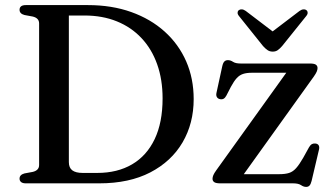

<svg xmlns="http://www.w3.org/2000/svg" viewBox="-20 -720 1300 754"><path d="M56.8 -18.4Q56.8 -33.7 75.9 -38.9L108.7 -45Q120.8 -47.9 127.2 -54.6Q133.6 -61.3 133.6 -72V-628Q133.6 -638.7 127.2 -645.4Q120.8 -652.1 108.7 -655L75.9 -661.1Q56.8 -666.3 56.8 -681.6Q56.8 -690.4 62.8 -695.2Q68.8 -700 81.5 -700H325.4Q418.9 -700 495.2 -672.8Q571.5 -645.6 626.5 -596.1Q681.5 -546.6 711.1 -479.2Q740.6 -411.8 740.6 -330.9Q740.6 -235.6 696.9 -160.8Q653.1 -86.1 570.3 -43Q487.5 0 369.7 0H81.5Q68.8 0 62.8 -5.1Q56.8 -10.1 56.8 -18.4ZM361.8 -40.9Q441.2 -40.9 498.6 -74.6Q556.1 -108.2 587.3 -173.5Q618.5 -238.7 618.5 -333.7Q618.5 -407.9 597.1 -467.8Q575.8 -527.7 535.6 -570.4Q495.5 -613.2 438.9 -636.1Q382.3 -659.1 311.8 -659.1H250.4V-83.2Q250.4 -61.4 263.8 -51.2Q277.2 -40.9 304.7 -40.9ZM1212.6 -419.7 923.3 -16.3 904.6 -36H1076.7Q1100.3 -36 1115.4 -40.9Q1130.4 -45.7 1142.8 -59.6Q1155.2 -73.4 1170.4 -99.8L1193.7 -141.9Q1199.2 -151.3 1205.6 -154.4Q1211.9 -157.4 1219.2 -156.4Q1228 -155.2 1231.5 -149.2Q1235 -143.2 1232.9 -133.3L1203.7 -9.5Q1200.4 3.6 1195.4 8.8Q1190.3 14 1182.3 14Q1172.4 14 1162.1 7Q1151.7 0 1130.9 0H844.9Q828 0 821.3 -4.7Q814.6 -9.4 814.6 -17.9Q814.6 -24.5 817.8 -32.2Q821 -39.8 829 -50.9L1116.5 -451.4L1132.9 -434.3H969.5Q948.4 -434.3 934.4 -429.6Q920.4 -425 909.5 -413Q898.5 -401 886.6 -378.8L869 -344.6Q864.1 -335.6 858.2 -332.3Q852.2 -329 844 -330.6Q835.8 -332.2 831.8 -338.7Q827.8 -345.2 830.1 -355.4L852.7 -459.3Q855.7 -473.1 861.1 -478.5Q866.4 -483.8 875 -483.8Q885.2 -483.8 895.1 -477.2Q905 -470.6 925 -470.6H1196.7Q1213.6 -470.6 1220.3 -466.1Q1227 -461.5 1227 -452.7Q1227 -446.4 1223.8 -438.7Q1220.6 -431.1 1212.6 -419.7ZM1070.9 -581.3 945.1 -677Q937.2 -682.7 930 -683.2Q922.7 -683.7 917.3 -679.5Q913.1 -676.2 913 -669.9Q912.9 -663.6 919.3 -656.1L1013 -539.1Q1022.3 -528.8 1030.8 -523.1Q1039.3 -517.3 1051 -517.3Q1062.7 -517.3 1070.8 -523.1Q1078.9 -528.8 1087.9 -539.1L1181.9 -656.1Q1188.3 -663.6 1188.2 -669.9Q1188.1 -676.2 1183.9 -679.5Q1179 -683.7 1171.6 -683.2Q1164.2 -682.7 1156.3 -677L1030.5 -581.3Z"/></svg>

Font: Fraunces
Style: Regular
Weight: 900
Version: Version 1.000;[b76b70a41]